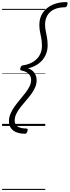

<svg xmlns="http://www.w3.org/2000/svg" viewBox="-20 -1210 669 1845"><path d="M616 -1190Q628 -1190 629 -1182Q630 -1174 627 -1165Q623 -1151 618 -1145.5Q613 -1140 603 -1140Q546 -1140 503 -1121Q460 -1102 436.5 -1064Q413 -1026 413 -971Q413 -953 415.5 -936Q418 -919 421.5 -901Q425 -883 429 -863.5Q433 -844 435.5 -822Q438 -800 438 -775Q438 -722 416 -676.5Q394 -631 352 -599.5Q310 -568 249 -553Q276 -545 294.5 -528Q313 -511 322.5 -488.5Q332 -466 332 -441Q332 -403 317 -369Q302 -335 278 -303Q254 -271 227 -240Q200 -209 176 -178.5Q152 -148 136.5 -116Q121 -84 121 -50Q121 -12 150.5 6.5Q180 25 233 25Q244 25 245.5 32.5Q247 40 244 50Q239 64 234.5 69.5Q230 75 220 75Q172 75 137.5 61Q103 47 84.5 20.5Q66 -6 66 -45Q66 -83 81.5 -118.5Q97 -154 121 -187.5Q145 -221 172 -253Q199 -285 223.5 -316.5Q248 -348 263.5 -379Q279 -410 279 -442Q279 -466 268 -484.5Q257 -503 236.5 -515Q216 -527 187 -532Q178 -535 175 -539.5Q172 -544 176 -557Q181 -571 186 -576Q191 -581 201 -582Q260 -591 300.5 -617Q341 -643 362.5 -683Q384 -723 383 -774Q383 -798 380.5 -817.5Q378 -837 374.5 -855Q371 -873 367 -891Q363 -909 360.5 -928.5Q358 -948 358 -970Q358 -1038 391 -1087Q424 -1136 482.5 -1163Q541 -1190 616 -1190ZM0 605H415V615H0ZM0 -20H415V0H0ZM0 -505H415V-500H0ZM0 -1125H415V-1115H0Z"/></svg>

Font: Playwrite CU Guides
Style: Regular
Weight: 400
Designer: Veronika Burian, José Scaglione
Foundry: TypeTogether
Version: Version 1.003